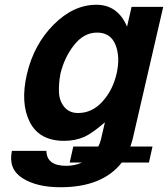

<svg xmlns="http://www.w3.org/2000/svg" viewBox="-20 -569 706 807"><path d="M470 -259Q486 -329 465.5 -380.5Q445 -432 388 -432Q333 -432 292 -380.5Q251 -329 234 -259Q226 -216 228 -179.5Q230 -143 251 -118.5Q272 -94 308 -94Q367 -94 410.5 -142Q454 -190 470 -259ZM250 23Q145 23 105 -56.5Q65 -136 93 -257Q122 -382 206 -466Q289 -549 385 -549Q475 -549 514 -457L533 -540H666L537 18Q536 23 528 47H621L606 114H492Q411 218 234 218Q134 218 74 179.5Q14 141 30 65H175Q176 128 259 128Q294 128 325 114H273L288 47H393Q401 32 404 18L421 -55Q368 -9 335 6Q296 23 250 23Z"/></svg>

Font: Miedinger
Style: Bold-Italic
Weight: 700
Italic angle: -13°
Version: Version 001.000